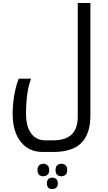

<svg xmlns="http://www.w3.org/2000/svg" viewBox="-20 -780 727 1289"><path d="M266.1 240.2Q173.3 240.2 119.1 171.9Q64.9 103.5 64.9 -16.1Q64.9 -77.6 75.7 -140.9Q86.4 -204.1 106 -252H189Q154.8 -165.5 154.8 -16.1Q154.8 69.3 189 115.7Q223.1 162.1 285.2 162.1H334Q420.9 162.1 461.4 122.6Q502 83 502 2.9V-759.8H586.9V-3.9Q586.9 117.2 526.9 178.7Q466.8 240.2 337.9 240.2ZM331.1 489.3Q294.9 489.3 294.9 450.7Q294.9 430.7 305.2 421.6Q315.4 412.6 331.1 412.6Q346.2 412.6 357.2 421.6Q368.2 430.7 368.2 450.7Q368.2 471.7 357.2 480.5Q346.2 489.3 331.1 489.3ZM271 403.3Q231.9 403.3 231.9 361.3Q231.9 339.4 243.2 329.3Q254.4 319.3 271 319.3Q286.6 319.3 298.3 329.3Q310.1 339.4 310.1 361.3Q310.1 384.3 298.3 393.8Q286.6 403.3 271 403.3ZM392.1 403.3Q353 403.3 353 361.3Q353 339.4 364.3 329.3Q375.5 319.3 392.1 319.3Q407.7 319.3 419.4 329.3Q431.2 339.4 431.2 361.3Q431.2 384.3 419.4 393.8Q407.7 403.3 392.1 403.3Z"/></svg>

Font: Noto Kufi Arabic
Style: Regular
Weight: 400
Designer: Monotype Design team
Foundry: Monotype Imaging Inc.
Version: Version 1.02